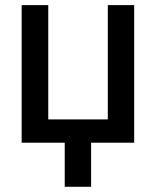

<svg xmlns="http://www.w3.org/2000/svg" viewBox="-20 -550 601 740"><path d="M497.1 0H331.1V169.9H229.5V0H63.5V-530.3H166V-89.8H395.5V-530.3H497.1Z"/></svg>

Font: Pretendard Std Medium
Style: Regular
Weight: 500
Designer: Base glyphs from Inter by Rasmus Andersson; Hangeul glyphs from Noto Sans CJK(Source Han Sans) by Jang Soo-young and Kan
Foundry: Kil Hyung-jin
Version: Version 1.309